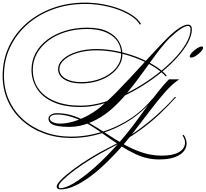

<svg xmlns="http://www.w3.org/2000/svg" viewBox="-63 -905 1561 1457"><path d="M1106 -169H1116L1073 -121Q1019 -61 951 -12.5Q883 36 805 70.5Q727 105 644.5 123.5Q562 142 479 142Q365 142 270 107Q175 72 104.5 8.5Q34 -55 -4.5 -141.5Q-43 -228 -43 -331Q-43 -449 4 -550Q51 -651 136 -726Q221 -801 335 -843Q449 -885 582 -885Q652 -885 719.5 -872.5Q787 -860 845 -838Q903 -816 945.5 -786.5Q988 -757 1007 -723L998 -718Q980 -751 938.5 -779.5Q897 -808 840 -829.5Q783 -851 717 -863Q651 -875 582 -875Q451 -875 339 -834Q227 -793 143.5 -719Q60 -645 13.5 -546Q-33 -447 -33 -331Q-33 -231 5 -146Q43 -61 112 1Q181 63 274.5 97.5Q368 132 479 132Q560 132 642 114Q724 96 801 62.5Q878 29 945.5 -18Q1013 -65 1065 -123ZM396 33Q441 33 498 16Q555 -1 615.5 -35Q676 -69 729 -119Q772 -156 822.5 -207.5Q873 -259 927 -317Q981 -375 1033.5 -432.5Q1086 -490 1132.5 -539.5Q1179 -589 1214 -623Q1261 -669 1299.5 -693.5Q1338 -718 1363 -718Q1393 -718 1393 -682Q1393 -638 1365 -585Q1337 -532 1287 -475.5Q1237 -419 1171 -364Q1105 -309 1028 -260Q951 -211 869 -173.5Q787 -136 705.5 -114.5Q624 -93 549 -93Q423 -93 340 -131Q257 -169 216.5 -233.5Q176 -298 176 -376Q176 -444 207.5 -502.5Q239 -561 296.5 -604Q354 -647 431 -671Q508 -695 598 -695Q695 -695 754 -665.5Q813 -636 839.5 -590Q866 -544 866 -494Q866 -448 841.5 -407.5Q817 -367 774 -336.5Q731 -306 674.5 -289Q618 -272 553 -272Q474 -272 426 -301.5Q378 -331 378 -380Q378 -423 416.5 -457.5Q455 -492 521.5 -512.5Q588 -533 670 -533Q742 -533 820 -517.5Q898 -502 972 -474Q1046 -446 1106 -409.5Q1166 -373 1202 -332L1195 -325Q1159 -365 1100 -401Q1041 -437 968.5 -464.5Q896 -492 819 -507.5Q742 -523 670 -523Q591 -523 527 -504Q463 -485 425.5 -452.5Q388 -420 388 -380Q388 -336 433.5 -309Q479 -282 553 -282Q637 -282 706 -310.5Q775 -339 815.5 -387Q856 -435 856 -494Q856 -583 786.5 -634Q717 -685 598 -685Q510 -685 435 -662Q360 -639 304 -597Q248 -555 217 -498.5Q186 -442 186 -376Q186 -291 230 -230Q274 -169 355.5 -136Q437 -103 549 -103Q635 -103 730 -131.5Q825 -160 918.5 -208.5Q1012 -257 1095.5 -317.5Q1179 -378 1244 -443Q1309 -508 1346 -570Q1383 -632 1383 -682Q1383 -708 1363 -708Q1342 -708 1307 -684.5Q1272 -661 1223 -615Q1172 -562 1120 -491.5Q1068 -421 1013 -344.5Q958 -268 898 -195.5Q838 -123 771 -66Q704 -10 624 24Q544 58 464 58Q411 58 375.5 51.5Q340 45 322.5 31Q305 17 305 -4Q305 -23 323.5 -34.5Q342 -46 370 -46Q440 -46 504 -22.5Q568 1 630 37.5Q692 74 754 115Q816 156 881 192.5Q946 229 1016.5 252.5Q1087 276 1166 276Q1249 276 1295 249.5Q1341 223 1341 176Q1341 151 1322 123L1331 118Q1353 153 1353 182Q1353 238 1297.5 271.5Q1242 305 1147 305Q1100 305 1056 295.5Q1012 286 962.5 263Q913 240 850 200Q787 160 701 98Q612 33 525 -2Q438 -37 371 -36Q346 -36 330.5 -28Q315 -20 315 -6Q315 11 337 22Q359 33 396 33ZM1265 -159Q1215 -103 1148.5 -39.5Q1082 24 990.5 89.5Q899 155 773 220Q695 260 624.5 304Q554 348 499.5 389Q445 430 413.5 461.5Q382 493 382 509Q382 523 396 523Q435 523 500 483.5Q565 444 646 373.5Q727 303 813 208.5Q899 114 980 3Q1017 -48 1058 -104.5Q1099 -161 1140.5 -213.5Q1182 -266 1219 -303H1297Q1243 -267 1186.5 -202.5Q1130 -138 1070 -58.5Q1010 21 945 105Q880 189 809 264Q688 393 581.5 462.5Q475 532 398 532Q367 532 367 510Q367 493 401 458.5Q435 424 492.5 381Q550 338 621 294Q692 250 767 213Q872 161 964 96.5Q1056 32 1129 -34Q1202 -100 1252 -156L1264 -169H1274ZM1467 -552Q1478 -552 1478 -544Q1478 -531 1461.5 -513Q1445 -495 1424 -481.5Q1403 -468 1387 -468Q1377 -468 1377 -476Q1377 -488 1393.5 -506Q1410 -524 1431.5 -538Q1453 -552 1467 -552Z"/></svg>

Font: Ballet
Style: Regular
Weight: 400
Designer: Maximiliano R. Sproviero
Foundry: Omnibus-Type
Version: Version 1.100